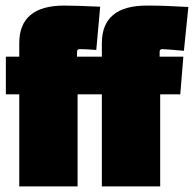

<svg xmlns="http://www.w3.org/2000/svg" viewBox="-20 -668 695 688"><path d="M506 -648Q573 -648 655 -643L639 -486Q571 -492 561.5 -492Q552 -492 552 -482V-465H637L626 -330H554V0H345V-330H258V0H49V-330H1V-465H49V-513Q49 -648 210 -648Q249 -648 339 -644L325 -489Q286 -492 266 -492Q256 -492 256 -482V-465H345V-513Q345 -648 506 -648Z"/></svg>

Font: Passion One
Style: Bold
Weight: 700
Designer: Alejandro Lo Celso
Foundry: Fontstage
Version: Version 1.002